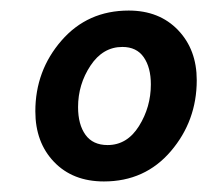

<svg xmlns="http://www.w3.org/2000/svg" viewBox="-20 -731 393 364"><path d="M47 -520Q47 -597 96.5 -654Q146 -711 224 -711Q282 -711 317.5 -674Q353 -637 353 -579Q353 -502 304 -444.5Q255 -387 177 -387Q118 -387 82.5 -424Q47 -461 47 -520ZM212 -642Q175 -642 151.5 -606.5Q128 -571 128 -528Q128 -495 142 -475.5Q156 -456 184 -456Q221 -456 243.5 -492Q266 -528 266 -571Q266 -603 252.5 -622.5Q239 -642 212 -642Z"/></svg>

Font: Overlock Black
Style: Italic
Weight: 900
Designer: Dario Muhafara
Foundry: Dario Manuel Muhafara
Version: Version 1.002